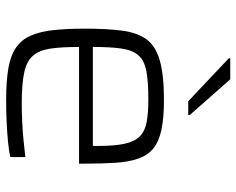

<svg xmlns="http://www.w3.org/2000/svg" viewBox="-94 -686 787 640"><g transform="rotate(90 300.0 -365.5)"><path d="M313 8Q249 8 206.5 0.5Q164 -7 138 -25Q112 -43 98.5 -73.5Q85 -104 80 -148.5Q75 -193 75 -254Q75 -327 81.5 -377.5Q88 -428 110 -459Q132 -490 180.5 -504Q229 -518 313 -518Q373 -518 412.5 -509.5Q452 -501 474.5 -482.5Q497 -464 508 -433Q519 -402 522 -358Q525 -314 525 -255V-235H136Q136 -177 141.5 -139.5Q147 -102 165.5 -81Q184 -60 222 -52Q260 -44 325 -44Q353 -44 385 -45.5Q417 -47 448 -50Q479 -53 503 -56V-6Q482 -1 450 2Q418 5 382.5 6.5Q347 8 313 8ZM466 -262V-297Q466 -354 458.5 -387.5Q451 -421 433.5 -438Q416 -455 385.5 -460.5Q355 -466 310 -466Q252 -466 217 -459.5Q182 -453 164.5 -433.5Q147 -414 141.5 -377.5Q136 -341 136 -281H486ZM317 -599 174 -734V-739H244L363 -604V-599Z"/></g></svg>

Font: Saira SemiExpanded Light
Style: Regular
Weight: 300
Width: 6
Designer: Hector Gatti with collaboration of the Omnibus-Type team
Foundry: Omnibus-Type
Version: Version 1.101